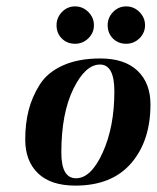

<svg xmlns="http://www.w3.org/2000/svg" viewBox="-20 -572 491 601"><path d="M317 -493Q317 -517 334 -534.5Q351 -552 375 -552Q399 -552 416.5 -534.5Q434 -517 434 -493Q434 -469 416.5 -452Q399 -435 375 -435Q350 -435 333.5 -451.5Q317 -468 317 -493ZM157 -493Q157 -517 174 -534.5Q191 -552 215 -552Q239 -552 256.5 -534.5Q274 -517 274 -493Q274 -469 256.5 -452Q239 -435 215 -435Q190 -435 173.5 -451.5Q157 -468 157 -493ZM59 -135Q59 -185 69.5 -226.5Q80 -268 104 -306.5Q128 -345 176.5 -367Q225 -389 294 -389Q370 -389 410.5 -350.5Q451 -312 451 -245Q451 -131 390.5 -61Q330 9 216 9Q139 9 99 -29.5Q59 -68 59 -135ZM218 -14Q265 -14 301.5 -94.5Q338 -175 338 -286Q338 -370 293 -370Q247 -370 209.5 -293.5Q172 -217 172 -94Q172 -14 218 -14Z"/></svg>

Font: Sail
Style: Regular
Weight: 400
Designer: Miguel Hernandez
Foundry: Miguel Hernandez
Version: Version 1.002